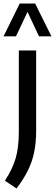

<svg xmlns="http://www.w3.org/2000/svg" viewBox="-47 -828 310 1081"><path d="M-19.5 189.5Q24 123 41.5 62Q59 1 59 -86V-544H156.5V-92Q156.5 -25.5 145.5 28.2Q134.5 82 110.5 131Q86.5 180 46 233ZM242.5 -623.5H172.5L108 -761L43 -623.5H-27L64 -808H151Z"/></svg>

Font: Encode Sans Condensed Medium
Style: Regular
Weight: 500
Width: 3
Designer: Multiple Designers
Foundry: Impallari Type
Version: Version 2.000